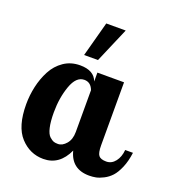

<svg xmlns="http://www.w3.org/2000/svg" viewBox="-136 -860 896 975"><g transform="rotate(20 312.0 -372.0)"><path d="M30 -226Q30 -274 40.5 -321.5Q51 -369 73 -411Q95 -453 133 -479Q171 -505 221 -505Q296 -505 315 -452V-500H459V-160Q459 -119 470 -105Q481 -91 511 -91Q540 -91 559.5 -116Q579 -141 582 -179H624Q618 -132 603 -97Q588 -62 570.5 -43Q553 -24 530.5 -12.5Q508 -1 490.5 2.5Q473 6 454 6Q358 6 335 -86Q293 6 206 6Q133 6 81.5 -50Q30 -106 30 -226ZM176 -235Q176 -185 183.5 -153Q191 -121 204.5 -109Q218 -97 227 -94Q236 -91 250 -91Q274 -91 294.5 -115Q315 -139 315 -179V-405Q301 -443 266 -443Q222 -443 199 -378Q176 -313 176 -235ZM221 -561 272 -750H377L296 -561Z"/></g></svg>

Font: Lobster Two
Style: Bold
Weight: 700
Designer: Pablo Impallari
Foundry: Pablo Impallari. www.impallari.com
Version: Version 1.006